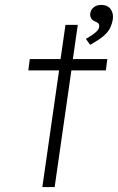

<svg xmlns="http://www.w3.org/2000/svg" viewBox="-20 -760 479 780"><path d="M95 -474 101 -520H226L246 -659H296L276 -520H416L410 -474H270L202 0H152L220 -474ZM346 -578 329 -602Q346 -612 357.5 -620Q369 -628 375.5 -635.5Q382 -643 383 -651Q383 -653 383 -654Q383 -663 378 -666.5Q373 -670 364 -674Q355 -678 350.5 -685.5Q346 -693 346 -701Q346 -704 347 -707Q349 -721 361 -730.5Q373 -740 391 -740Q416 -740 427.5 -725.5Q439 -711 439 -692Q439 -686 438 -679Q435 -663 428.5 -649Q422 -635 411 -623.5Q400 -612 384 -601Q368 -590 346 -578Z"/></svg>

Font: Lexend ExtLt
Style: Italic
Weight: 250
Italic angle: -8.13011°
Designer: Bonnie Shaver-Troup, Thomas Jockin
Foundry: Lexend
Version: Version 1.007